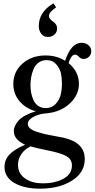

<svg xmlns="http://www.w3.org/2000/svg" viewBox="-20 -873 568 1153"><path d="M301 -853 317 -829Q274 -800 274 -777Q274 -760 298.5 -743.5Q323 -727 323 -702Q323 -680 307 -665.5Q291 -651 267 -651Q243 -651 228 -670Q213 -689 213 -717Q213 -801 301 -853ZM220 260Q124 260 65 225Q7 190 7 129Q7 88 35.5 56.5Q64 25 131 -4Q63 -34 63 -86Q63 -117 92 -149.5Q121 -182 195 -205Q135 -221 97.5 -265Q60 -309 60 -369Q60 -443 115.5 -491.5Q171 -540 254 -540Q320 -540 371 -508Q407 -616 470 -616Q494 -616 511 -602Q528 -588 528 -566Q528 -546 514.5 -532.5Q501 -519 481 -519Q466 -519 454 -532Q442 -545 430 -545Q418 -545 408 -530Q398 -515 392 -494Q454 -443 454 -369Q454 -302 398 -250.5Q342 -199 255 -192Q214 -189 180.5 -171Q147 -153 147 -129Q147 -113 162 -101Q177 -89 204 -80.5Q231 -72 255.5 -66.5Q280 -61 314 -55Q348 -49 362 -46Q489 -17 489 82Q489 151 434 196Q354 260 220 260ZM261 29Q201 17 164 6Q129 22 108.5 52Q88 82 88 117Q88 171 134 201Q174 228 239 228Q306 228 354 204Q412 176 412 120Q412 85 380 65.5Q348 46 261 29ZM255 -224Q291 -224 313.5 -248Q336 -272 344 -303Q352 -334 352 -371Q352 -404 346 -432.5Q340 -461 318 -486.5Q296 -512 260 -512Q232 -512 211.5 -497Q191 -482 181 -457Q171 -432 167 -408.5Q163 -385 163 -361Q163 -338 167 -316.5Q171 -295 180.5 -273Q190 -251 209 -237.5Q228 -224 255 -224Z"/></svg>

Font: Libre Caslon Text
Style: Regular
Weight: 400
Designer: Pablo Impallari, Rodrigo Fuenzalida
Foundry: Pablo Impallari, Rodrigo Fuenzalida
Version: Version 1.002